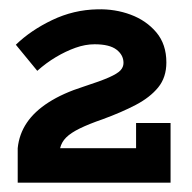

<svg xmlns="http://www.w3.org/2000/svg" viewBox="-20 -812 411 412"><path d="M272 -548H346V-420H18V-494Q21 -524 37.5 -548.5Q54 -573 84.5 -592.5Q115 -612 159 -626Q196 -638 214 -646Q232 -654 238.5 -661Q245 -668 245 -677Q245 -694 230 -705.5Q215 -717 183 -717Q163 -717 142 -709.5Q121 -702 100 -689.5Q79 -677 60 -660L14 -716Q46 -747 92 -769Q138 -791 189 -792Q227 -793 260.5 -780.5Q294 -768 315.5 -742.5Q337 -717 337 -678Q337 -646 319.5 -624.5Q302 -603 271.5 -587Q241 -571 200 -556Q171 -546 151.5 -536.5Q132 -527 122 -517Q112 -507 109 -494H272Z"/></svg>

Font: BioRhyme ExtraBold ExtraBold
Style: Regular
Weight: 800
Version: Version 1.600;gftools[0.9.33]